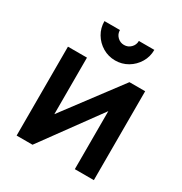

<svg xmlns="http://www.w3.org/2000/svg" viewBox="-175 -881 957 1010"><g transform="rotate(30 304.0 -376.0)"><path d="M243.5 -621.5Q208.5 -642.5 188.2 -676.8Q168 -711 168 -752.5H262Q262 -728.5 278.8 -711.8Q295.5 -695 319.5 -695Q343.5 -695 360.2 -711.8Q377 -728.5 377 -752.5H471Q471 -710.5 450.5 -676.5Q429.5 -641.5 395 -621.2Q360.5 -601 319.5 -601Q278.5 -601 243.5 -621.5ZM442.5 -540H538V0H422.5V-352.5L165.5 0H69V-540H184.5V-196.5Z"/></g></svg>

Font: Vortex Mix
Style: Bold
Weight: 700
Designer: Mikhail Sharanda
Foundry: Mikhail Sharanda
Version: Version 4.504;Glyphs 3.1.2 (3151)